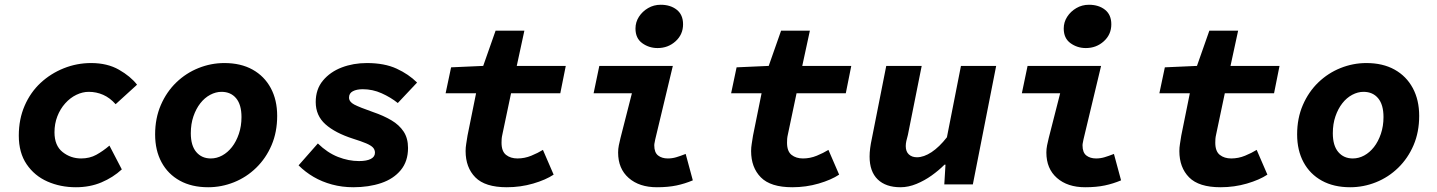

<svg xmlns="http://www.w3.org/2000/svg" viewBox="-20 -775 6040 807"><path d="M299 12Q234 12 179.5 -12Q125 -36 92 -84.5Q59 -133 59 -205Q59 -274 83.5 -330.5Q108 -387 150.5 -426.5Q193 -466 248 -488Q303 -510 363 -510Q431 -510 480 -482Q529 -454 556 -419L466 -337Q442 -364 413.5 -376.5Q385 -389 353 -389Q327 -389 301 -376.5Q275 -364 254 -340.5Q233 -317 221 -286Q209 -255 209 -219Q209 -163 243 -136Q277 -109 321 -109Q357 -109 385 -124.5Q413 -140 440 -163L492 -63Q455 -29 406.5 -8.5Q358 12 299 12Z M855 12Q786 12 736 -15.5Q686 -43 659 -93Q632 -143 632 -210Q632 -278 656 -333.5Q680 -389 721 -428.5Q762 -468 814.5 -489Q867 -510 923 -510Q992 -510 1041.5 -482.5Q1091 -455 1118 -405Q1145 -355 1145 -288Q1145 -220 1121.5 -165Q1098 -110 1057 -70Q1016 -30 963.5 -9Q911 12 855 12ZM866 -109Q891 -109 914 -121.5Q937 -134 955 -157Q973 -180 984 -212.5Q995 -245 995 -283Q995 -335 972.5 -362Q950 -389 911 -389Q887 -389 863.5 -376.5Q840 -364 822 -341Q804 -318 793 -286Q782 -254 782 -215Q782 -163 805 -136Q828 -109 866 -109Z M1465 12Q1418 12 1375.5 0.5Q1333 -11 1298 -31.5Q1263 -52 1235 -80L1316 -172Q1356 -133 1400.5 -115.5Q1445 -98 1489 -98Q1521 -98 1538.5 -107Q1556 -116 1556 -133Q1556 -146 1547.5 -155Q1539 -164 1519 -172.5Q1499 -181 1464 -192Q1389 -216 1348 -252.5Q1307 -289 1307 -346Q1307 -400 1337.5 -436.5Q1368 -473 1416.5 -491.5Q1465 -510 1522 -510Q1596 -510 1647 -486.5Q1698 -463 1733 -428L1652 -342Q1622 -366 1584 -383Q1546 -400 1505 -400Q1479 -400 1463 -391.5Q1447 -383 1447 -365Q1447 -347 1469 -335.5Q1491 -324 1548 -304Q1592 -289 1625 -269.5Q1658 -250 1676.5 -222Q1695 -194 1695 -153Q1695 -97 1664.5 -60Q1634 -23 1582 -5.5Q1530 12 1465 12Z M2110 12Q2019 12 1978 -29.5Q1937 -71 1937 -140Q1937 -155 1939.5 -170Q1942 -185 1945 -205L1981 -383H1853L1876 -492L2011 -498L2063 -646H2184L2152 -498H2358L2335 -383H2128L2092 -212Q2089 -199 2088.5 -191Q2088 -183 2088 -175Q2088 -139 2107 -124Q2126 -109 2155 -109Q2185 -109 2213 -120.5Q2241 -132 2262 -145L2307 -41Q2274 -19 2221 -3.5Q2168 12 2110 12Z M2741 12Q2667 12 2622.5 -27Q2578 -66 2578 -134Q2578 -149 2581 -164Q2584 -179 2588 -195L2636 -383H2475L2499 -498H2808L2734 -189Q2733 -182 2731.5 -176Q2730 -170 2730 -164Q2730 -134 2746 -121.5Q2762 -109 2787 -109Q2805 -109 2822 -114Q2839 -119 2862 -128L2892 -17Q2859 -3 2823.5 4.5Q2788 12 2741 12ZM2744 -573Q2708 -573 2679.5 -593.5Q2651 -614 2651 -655Q2651 -682 2665.5 -704.5Q2680 -727 2704 -741Q2728 -755 2757 -755Q2798 -755 2824.5 -734Q2851 -713 2851 -673Q2851 -630 2819.5 -601.5Q2788 -573 2744 -573Z M3310 12Q3219 12 3178 -29.5Q3137 -71 3137 -140Q3137 -155 3139.5 -170Q3142 -185 3145 -205L3181 -383H3053L3076 -492L3211 -498L3263 -646H3384L3352 -498H3558L3535 -383H3328L3292 -212Q3289 -199 3288.5 -191Q3288 -183 3288 -175Q3288 -139 3307 -124Q3326 -109 3355 -109Q3385 -109 3413 -120.5Q3441 -132 3462 -145L3507 -41Q3474 -19 3421 -3.5Q3368 12 3310 12Z M3765 12Q3703 12 3669 -21Q3635 -54 3635 -117Q3635 -134 3637.5 -153Q3640 -172 3644 -190L3705 -498H3854L3796 -208Q3792 -194 3789.5 -182.5Q3787 -171 3787 -161Q3787 -138 3800 -126Q3813 -114 3834 -114Q3863 -114 3895.5 -135.5Q3928 -157 3960 -198L4019 -498H4167L4069 0H3949L3954 -83H3950Q3926 -59 3896 -37.5Q3866 -16 3832 -2Q3798 12 3765 12Z M4541 12Q4467 12 4422.5 -27Q4378 -66 4378 -134Q4378 -149 4381 -164Q4384 -179 4388 -195L4436 -383H4275L4299 -498H4608L4534 -189Q4533 -182 4531.5 -176Q4530 -170 4530 -164Q4530 -134 4546 -121.5Q4562 -109 4587 -109Q4605 -109 4622 -114Q4639 -119 4662 -128L4692 -17Q4659 -3 4623.5 4.5Q4588 12 4541 12ZM4544 -573Q4508 -573 4479.5 -593.5Q4451 -614 4451 -655Q4451 -682 4465.5 -704.5Q4480 -727 4504 -741Q4528 -755 4557 -755Q4598 -755 4624.5 -734Q4651 -713 4651 -673Q4651 -630 4619.5 -601.5Q4588 -573 4544 -573Z M5110 12Q5019 12 4978 -29.5Q4937 -71 4937 -140Q4937 -155 4939.5 -170Q4942 -185 4945 -205L4981 -383H4853L4876 -492L5011 -498L5063 -646H5184L5152 -498H5358L5335 -383H5128L5092 -212Q5089 -199 5088.5 -191Q5088 -183 5088 -175Q5088 -139 5107 -124Q5126 -109 5155 -109Q5185 -109 5213 -120.5Q5241 -132 5262 -145L5307 -41Q5274 -19 5221 -3.5Q5168 12 5110 12Z M5655 12Q5586 12 5536 -15.5Q5486 -43 5459 -93Q5432 -143 5432 -210Q5432 -278 5456 -333.5Q5480 -389 5521 -428.5Q5562 -468 5614.5 -489Q5667 -510 5723 -510Q5792 -510 5841.5 -482.5Q5891 -455 5918 -405Q5945 -355 5945 -288Q5945 -220 5921.5 -165Q5898 -110 5857 -70Q5816 -30 5763.5 -9Q5711 12 5655 12ZM5666 -109Q5691 -109 5714 -121.5Q5737 -134 5755 -157Q5773 -180 5784 -212.5Q5795 -245 5795 -283Q5795 -335 5772.5 -362Q5750 -389 5711 -389Q5687 -389 5663.5 -376.5Q5640 -364 5622 -341Q5604 -318 5593 -286Q5582 -254 5582 -215Q5582 -163 5605 -136Q5628 -109 5666 -109Z"/></svg>

Font: Source Code Pro ExtraLight ExtraBold
Style: Italic
Weight: 800
Italic angle: -11°
Monospace: yes
Version: Version 1.016;hotconv 1.0.116;makeotfexe 2.5.65601